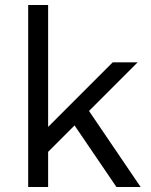

<svg xmlns="http://www.w3.org/2000/svg" viewBox="-20 -750 607 770"><path d="M447 0 279 -247 173 -141V0H93V-730H173V-241L432 -500H532L337 -305L544 0Z"/></svg>

Font: Work Sans
Style: Regular
Weight: 400
Designer: Wei Huang
Foundry: Wei Huang
Version: Version 1.032;PS 001.032;hotconv 1.0.70;makeotf.lib2.5.58329